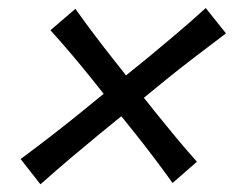

<svg xmlns="http://www.w3.org/2000/svg" viewBox="-20 -544 606 489"><path d="M83 -74.5 32.5 -139Q74.5 -170 113.8 -200.5Q153 -231 187.5 -259L244 -305L211.5 -346Q188.5 -374.5 162.8 -405Q137 -435.5 108.5 -467L172 -521.5Q196.5 -487 221.5 -454Q246.5 -421 267.5 -394.5L301 -352L359 -399Q391 -425.5 428.2 -457Q465.5 -488.5 504 -523.5L555.5 -459Q514.5 -428 475.5 -398.2Q436.5 -368.5 404 -342L346.5 -295L379.5 -253.5Q402.5 -225 428.2 -194Q454 -163 481.5 -132L419.5 -78Q369.5 -147.5 323.5 -205L289 -248L229 -199Q195.5 -171.5 159.2 -140.8Q123 -110 83 -74.5Z"/></svg>

Font: Commissioner Flair
Style: Italic
Weight: 400
Italic angle: -12°
Designer: Kostas Bartsokas
Foundry: Kostas Bartsokas
Version: Version 1.000; ttfautohint (v1.8.3)